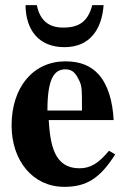

<svg xmlns="http://www.w3.org/2000/svg" viewBox="-20 -711 484 745"><path d="M338 -691C321 -627 287 -604 225 -604C171 -604 135 -630 123 -691H79C80 -595 130 -528 230 -528C329 -528 375 -597 382 -691ZM403 -126C362 -77 331 -58 288 -58C190 -58 175 -150 169 -245H421C417 -319 399 -382 362 -423C333 -455 292 -473 234 -473C109 -473 25 -373 25 -224C25 -87 108 14 229 14C314 14 367 -17 427 -112ZM298 -282H164C164 -402 188 -442 234 -442C263 -442 275 -425 289 -395C298 -376 298 -355 298 -303Z"/></svg>

Font: XITS Math
Style: Bold
Weight: 700
Designer: MicroPress Inc., with final additions and corrections provided by Coen Hoffman, Elsevier (retired)
Version: Version 1.105